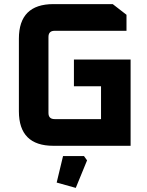

<svg xmlns="http://www.w3.org/2000/svg" viewBox="-20 -710 718 935"><path d="M72 -168V-522Q72 -690 240 -690H529L596 -638V-560H246Q216 -560 216 -530V-160Q216 -130 246 -130H472V-290H340V-420H616V0H240Q72 0 72 -168ZM256 179 287 50H389L404 71L349 205Z"/></svg>

Font: Oxanium
Style: Bold
Weight: 700
Designer: Severin Meyer
Version: Version 2.000